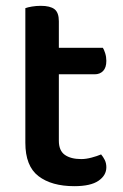

<svg xmlns="http://www.w3.org/2000/svg" viewBox="-20 -625 422 659"><path d="M67 -264H182V-142Q182 -108 202.5 -93.5Q223 -79 259 -79Q275 -79 294 -84Q313 -89 327 -95Q334 -87 339.5 -76Q345 -65 345 -51Q345 -23 318 -4.5Q291 14 235 14Q157 14 112 -20.5Q67 -55 67 -135ZM136 -370V-461H333Q337 -455 341 -442.5Q345 -430 345 -416Q345 -393 334 -381.5Q323 -370 305 -370ZM182 -236H67V-597Q75 -600 89.5 -602.5Q104 -605 120 -605Q152 -605 167 -593.5Q182 -582 182 -552Z"/></svg>

Font: BalooTamma2SemiBold
Style: Regular
Weight: 600
Designer: Divya Kowshik, Shuchita Grover and Ek Type
Foundry: Ek Type
Version: Version 1.700